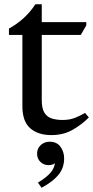

<svg xmlns="http://www.w3.org/2000/svg" viewBox="-20 -624 437 901"><path d="M221 10Q159 10 122 -22Q85 -54 85 -126V-460H22V-490Q100 -533 146 -604H176V-522V-493V-153Q176 -114 189 -94Q202 -74 224.5 -67.5Q247 -61 273 -61Q307 -61 332 -71Q357 -81 379 -94L397 -73Q366 -41 322 -15.5Q278 10 221 10ZM132 -460V-520H385V-505L359 -460ZM175 257 158 233Q201 207 220 183Q239 159 239 128L262 96Q262 120 246.5 135.5Q231 151 208 151Q186 151 170 136Q154 121 154 97Q154 73 171 57Q188 41 213 41Q247 41 264 65Q281 89 281 119Q281 165 253.5 197.5Q226 230 175 257Z"/></svg>

Font: Hedvig Letters Serif 24pt 24pt
Style: Regular
Weight: 400
Version: Version 1.000